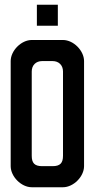

<svg xmlns="http://www.w3.org/2000/svg" viewBox="-20 -787 398 807"><path d="M135 -767.1H223.1V-678.7H135ZM333.3 -530.3V-88.6C333.3 -44.9 288.9 0 244.8 0H113.4C69.3 0 24.9 -44.9 24.9 -88.6V-530.3C24.9 -574 69.3 -618.9 113.4 -618.9H244.8C288.9 -618.9 333.3 -574 333.3 -530.3ZM113.4 -486.6V-132.3C113.4 -101.9 125.2 -88.6 157.2 -88.6H201C233 -88.6 244.8 -101.9 244.8 -132.3V-486.6C244.8 -512.8 227.3 -530.3 201 -530.3H157.2C130.9 -530.3 113.4 -512.8 113.4 -486.6Z"/></svg>

Font: Ulica
Style: Regular
Weight: 400
Version: Version